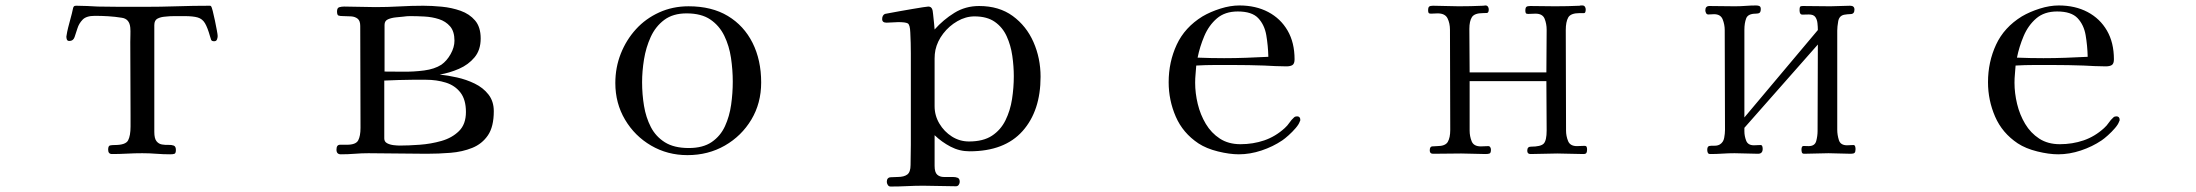

<svg xmlns="http://www.w3.org/2000/svg" viewBox="-20 -563 8040 703"><path d="M777 -431Q777 -425 774.5 -418.5Q772 -412 764 -412Q755 -412 753 -417.5Q751 -423 749 -430Q740 -462 730.5 -478Q721 -494 704 -499Q687 -504 655 -504Q637 -504 619 -504Q601 -504 584 -502Q569 -501 557 -495Q545 -489 545 -471V-80Q545 -56 553 -46Q561 -36 573 -34Q585 -32 596.5 -32.5Q608 -33 616 -30Q624 -27 624 -14Q624 -2 619 0Q614 2 603 2Q578 2 552.5 0Q527 -2 501 -2Q473 -2 445.5 -0.5Q418 1 390 1Q376 1 376 -15Q376 -29 383 -30.5Q390 -32 400 -32Q440 -32 449 -49Q458 -66 458 -100V-139Q458 -207 457.5 -274.5Q457 -342 457 -409Q457 -423 457.5 -436Q458 -449 457 -462Q454 -494 426 -498Q401 -502 376.5 -503.5Q352 -505 327 -505Q296 -505 282.5 -491Q269 -477 263.5 -459Q258 -441 253 -427Q248 -413 234 -413Q227 -413 225 -418Q223 -423 223 -429Q223 -432 226 -446.5Q229 -461 234 -479Q239 -497 243 -513Q247 -529 248 -535Q250 -540 252.5 -541Q255 -542 260 -542Q280 -542 299.5 -541Q319 -540 338 -539Q380 -538 422.5 -538Q465 -538 507 -538Q568 -538 628 -540Q688 -542 749 -542Q751 -542 753 -540Q755 -538 759 -522.5Q763 -507 767 -487.5Q771 -468 774 -452Q777 -436 777 -431Z M1686 -153Q1686 -198 1666 -224Q1646 -250 1612.5 -260.5Q1579 -271 1539 -271H1491Q1465 -271 1439 -270Q1413 -269 1387 -268V-56Q1387 -44 1397.5 -38.5Q1408 -33 1421.5 -31.5Q1435 -30 1443 -30Q1475 -30 1516.5 -33Q1558 -36 1596.5 -47Q1635 -58 1660.5 -83Q1686 -108 1686 -153ZM1644 -414Q1644 -448 1628 -466.5Q1612 -485 1587 -493Q1562 -501 1534 -502.5Q1506 -504 1481 -504Q1475 -504 1469 -503.5Q1463 -503 1456 -502Q1447 -501 1430.5 -499.5Q1414 -498 1401 -492.5Q1388 -487 1388 -472V-301Q1416 -301 1455.5 -300.5Q1495 -300 1533 -305Q1571 -310 1596 -326Q1616 -340 1630 -365Q1644 -390 1644 -414ZM1788 -156Q1788 -99 1766.5 -67.5Q1745 -36 1709 -21.5Q1673 -7 1629.5 -3.5Q1586 0 1542 0Q1489 0 1435.5 -1Q1382 -2 1329 -2Q1304 -2 1279 0Q1254 2 1228 2Q1212 2 1212 -15Q1212 -33 1225 -33Q1238 -33 1250 -33Q1283 -33 1291.5 -49Q1300 -65 1300 -95Q1300 -188 1299.5 -281Q1299 -374 1299 -468Q1299 -487 1289.5 -494.5Q1280 -502 1266 -503Q1252 -504 1238 -504Q1225 -504 1219.5 -506Q1214 -508 1214 -521Q1214 -534 1222 -536.5Q1230 -539 1240 -539Q1269 -539 1297.5 -538Q1326 -537 1355 -537Q1399 -537 1443 -539.5Q1487 -542 1530 -542Q1561 -542 1597.5 -538.5Q1634 -535 1666.5 -523.5Q1699 -512 1719.5 -488Q1740 -464 1740 -422Q1740 -380 1717.5 -353Q1695 -326 1660.5 -311Q1626 -296 1590 -290Q1619 -287 1653 -279.5Q1687 -272 1718 -257Q1749 -242 1768.5 -217Q1788 -192 1788 -156Z M2663 -264Q2663 -307 2656.5 -351Q2650 -395 2632 -432Q2614 -469 2581 -491.5Q2548 -514 2494 -514Q2444 -514 2412 -490Q2380 -466 2362.5 -427.5Q2345 -389 2338 -345.5Q2331 -302 2331 -262Q2331 -218 2338 -175.5Q2345 -133 2363 -98Q2381 -63 2414.5 -42Q2448 -21 2502 -21Q2554 -21 2586 -43Q2618 -65 2634.5 -101Q2651 -137 2657 -179.5Q2663 -222 2663 -264ZM2767 -261Q2767 -185 2731 -125Q2695 -65 2634 -30Q2573 5 2497 5Q2424 5 2364 -30Q2304 -65 2268.5 -125Q2233 -185 2233 -259Q2233 -316 2253 -366.5Q2273 -417 2308.5 -456Q2344 -495 2393.5 -517.5Q2443 -540 2501 -540Q2586 -540 2645 -504.5Q2704 -469 2735.5 -406Q2767 -343 2767 -261Z M3692 -284Q3692 -320 3686.5 -358.5Q3681 -397 3666 -430Q3651 -463 3622.5 -483Q3594 -503 3548 -503Q3516 -503 3485.5 -485.5Q3455 -468 3433.5 -440Q3412 -412 3405 -380Q3402 -365 3402 -349Q3402 -333 3402 -317Q3402 -281 3402 -245.5Q3402 -210 3402 -174Q3402 -140 3419.5 -110.5Q3437 -81 3465.5 -63Q3494 -45 3528 -45Q3580 -45 3612 -66Q3644 -87 3661.5 -122.5Q3679 -158 3685.5 -200Q3692 -242 3692 -284ZM3790 -282Q3790 -157 3724 -83Q3658 -9 3530 -9Q3493 -9 3460.5 -26Q3428 -43 3402 -68V44Q3402 68 3411.5 76.5Q3421 85 3436 85Q3451 85 3469 85Q3479 85 3486.5 88Q3494 91 3494 103Q3494 108 3490.5 113.5Q3487 119 3480 119Q3450 119 3420.5 118Q3391 117 3361 117Q3331 117 3301 118.5Q3271 120 3241 120Q3234 120 3230.5 114Q3227 108 3227 103Q3227 87 3241 86Q3255 85 3266 85Q3290 85 3302 76Q3314 67 3314 41Q3314 22 3314.5 4Q3315 -14 3315 -33V-291Q3315 -329 3315 -367.5Q3315 -406 3313 -444Q3312 -473 3303.5 -477.5Q3295 -482 3269 -482Q3259 -482 3248 -481Q3237 -480 3226 -480Q3210 -480 3210 -493Q3210 -507 3220 -512Q3221 -512 3236 -515Q3251 -518 3274 -522Q3297 -526 3320 -530Q3343 -534 3359.5 -536.5Q3376 -539 3379 -539Q3389 -539 3393 -530Q3395 -527 3396.5 -511Q3398 -495 3400 -478Q3402 -461 3402 -455Q3434 -491 3474.5 -516Q3515 -541 3565 -541Q3638 -541 3688 -504.5Q3738 -468 3764 -409Q3790 -350 3790 -282Z M4624 -355Q4623 -396 4616.5 -434Q4610 -472 4587 -496.5Q4564 -521 4512 -521Q4465 -521 4435.5 -495.5Q4406 -470 4389.5 -431Q4373 -392 4365 -352Q4389 -351 4413.5 -350.5Q4438 -350 4462 -350Q4503 -350 4543.5 -351.5Q4584 -353 4624 -355ZM4741 -124Q4741 -120 4739 -118Q4736 -108 4724 -94Q4712 -80 4698 -67.5Q4684 -55 4675 -49Q4641 -26 4599 -12Q4557 2 4516 2Q4482 2 4439.5 -8.5Q4397 -19 4368 -38Q4311 -76 4285 -136Q4259 -196 4259 -262Q4259 -336 4288.5 -399.5Q4318 -463 4383 -503Q4412 -520 4448.5 -531.5Q4485 -543 4518 -543Q4578 -543 4623.5 -519Q4669 -495 4694.5 -451Q4720 -407 4720 -346Q4720 -330 4712.5 -325Q4705 -320 4690 -320Q4670 -320 4649.5 -321Q4629 -322 4609 -323Q4581 -324 4553 -324.5Q4525 -325 4496 -325Q4462 -325 4428 -325Q4394 -325 4360 -323Q4359 -307 4357.5 -291.5Q4356 -276 4356 -260Q4356 -222 4365.5 -182.5Q4375 -143 4395 -109.5Q4415 -76 4446.5 -55.5Q4478 -35 4522 -35Q4568 -35 4609 -49Q4650 -63 4684 -94Q4694 -103 4701 -113.5Q4708 -124 4718 -133Q4722 -137 4729 -137Q4741 -137 4741 -124Z M5791 -16Q5791 -7 5788.5 -3Q5786 1 5777 1Q5753 1 5729.5 0Q5706 -1 5682 -1Q5657 -1 5633 0Q5609 1 5584 1Q5572 1 5572 -11Q5572 -26 5585 -26Q5622 -26 5632.5 -37.5Q5643 -49 5643 -85Q5643 -131 5642.5 -176Q5642 -221 5642 -266H5361V-85Q5361 -64 5368.5 -45.5Q5376 -27 5402 -27Q5409 -27 5415.5 -27.5Q5422 -28 5429 -28Q5434 -28 5436.5 -24Q5439 -20 5439 -15Q5439 -3 5434 -1Q5429 1 5419 1Q5397 1 5375 0Q5353 -1 5330 -1Q5305 -1 5279 -0.5Q5253 0 5227 0Q5215 0 5215 -12Q5215 -26 5223.5 -27Q5232 -28 5242 -28Q5272 -28 5281 -43.5Q5290 -59 5290 -87Q5290 -179 5289.5 -271Q5289 -363 5289 -454Q5289 -478 5280 -496Q5271 -514 5244 -514Q5238 -514 5231.5 -513.5Q5225 -513 5219 -513Q5212 -513 5210.5 -516.5Q5209 -520 5209 -525Q5209 -536 5213 -539Q5217 -542 5227 -542Q5250 -542 5274 -541Q5298 -540 5321 -540Q5343 -540 5365.5 -540.5Q5388 -541 5410 -542Q5412 -542 5414.5 -542.5Q5417 -543 5419 -543Q5425 -543 5428 -538.5Q5431 -534 5431 -529Q5431 -516 5424.5 -515.5Q5418 -515 5410 -515Q5379 -515 5369.5 -500.5Q5360 -486 5360 -457Q5360 -417 5360.5 -377.5Q5361 -338 5361 -298H5642Q5642 -337 5642.5 -376Q5643 -415 5643 -454Q5643 -476 5635.5 -494.5Q5628 -513 5602 -513Q5595 -513 5588.5 -512.5Q5582 -512 5575 -512Q5568 -512 5566.5 -515.5Q5565 -519 5565 -524Q5565 -535 5569 -538Q5573 -541 5583 -541Q5606 -541 5629 -540.5Q5652 -540 5674 -540Q5697 -540 5719.5 -540.5Q5742 -541 5764 -542Q5766 -543 5769 -543Q5772 -543 5774 -543Q5780 -543 5783 -538.5Q5786 -534 5786 -529Q5786 -515 5780 -515Q5774 -515 5764 -515Q5731 -515 5722 -499Q5713 -483 5713 -453Q5713 -362 5713.5 -269.5Q5714 -177 5714 -85Q5714 -65 5721.5 -46.5Q5729 -28 5754 -28Q5761 -28 5767.5 -28.5Q5774 -29 5781 -29Q5788 -29 5789.5 -25Q5791 -21 5791 -16Z M6774 -17Q6774 -7 6770.5 -3.5Q6767 0 6757 0Q6736 0 6715.5 -1Q6695 -2 6675 -2Q6653 -2 6630.5 -1Q6608 0 6586 0Q6579 0 6577.5 -5Q6576 -10 6576 -15Q6576 -29 6584 -28.5Q6592 -28 6602 -28Q6625 -28 6630 -46.5Q6635 -65 6635 -83L6636 -400L6367 -95V-82Q6367 -65 6373.5 -48Q6380 -31 6402 -31Q6408 -31 6413.5 -31.5Q6419 -32 6426 -32Q6431 -32 6432.5 -27.5Q6434 -23 6434 -18Q6434 0 6417 0Q6395 0 6374 -1Q6353 -2 6331 -2Q6309 -2 6286.5 -0.5Q6264 1 6242 1Q6235 1 6233 -4Q6231 -9 6231 -14Q6231 -27 6238.5 -28.5Q6246 -30 6257 -29.5Q6268 -29 6277 -34Q6290 -42 6293 -58Q6296 -74 6296 -87Q6296 -179 6295.5 -270.5Q6295 -362 6295 -453Q6295 -473 6287.5 -492Q6280 -511 6256 -511Q6250 -511 6245 -510.5Q6240 -510 6235 -510Q6229 -510 6226.5 -515.5Q6224 -521 6224 -525Q6224 -541 6239 -541Q6262 -541 6285.5 -540.5Q6309 -540 6332 -540Q6352 -540 6371.5 -541.5Q6391 -543 6410 -543Q6418 -543 6422.5 -540.5Q6427 -538 6427 -530Q6427 -520 6423 -516.5Q6419 -513 6409 -513Q6380 -513 6373.5 -495.5Q6367 -478 6367 -454V-133L6636 -453Q6636 -465 6634.5 -478.5Q6633 -492 6626.5 -501Q6620 -510 6603 -510Q6591 -510 6580 -509.5Q6569 -509 6569 -525Q6569 -534 6570.5 -537.5Q6572 -541 6582 -541Q6607 -541 6632 -540.5Q6657 -540 6682 -540Q6700 -540 6718 -541Q6736 -542 6754 -542Q6770 -542 6770 -528Q6770 -512 6756.5 -511.5Q6743 -511 6732 -509Q6714 -505 6710.5 -485Q6707 -465 6707 -451V-88Q6707 -69 6713 -50Q6719 -31 6743 -31Q6748 -31 6754 -31.5Q6760 -32 6766 -32Q6771 -32 6772.5 -27Q6774 -22 6774 -17Z M7624 -355Q7623 -396 7616.5 -434Q7610 -472 7587 -496.5Q7564 -521 7512 -521Q7465 -521 7435.5 -495.5Q7406 -470 7389.5 -431Q7373 -392 7365 -352Q7389 -351 7413.5 -350.5Q7438 -350 7462 -350Q7503 -350 7543.5 -351.5Q7584 -353 7624 -355ZM7741 -124Q7741 -120 7739 -118Q7736 -108 7724 -94Q7712 -80 7698 -67.5Q7684 -55 7675 -49Q7641 -26 7599 -12Q7557 2 7516 2Q7482 2 7439.5 -8.5Q7397 -19 7368 -38Q7311 -76 7285 -136Q7259 -196 7259 -262Q7259 -336 7288.5 -399.5Q7318 -463 7383 -503Q7412 -520 7448.5 -531.5Q7485 -543 7518 -543Q7578 -543 7623.5 -519Q7669 -495 7694.5 -451Q7720 -407 7720 -346Q7720 -330 7712.5 -325Q7705 -320 7690 -320Q7670 -320 7649.5 -321Q7629 -322 7609 -323Q7581 -324 7553 -324.5Q7525 -325 7496 -325Q7462 -325 7428 -325Q7394 -325 7360 -323Q7359 -307 7357.5 -291.5Q7356 -276 7356 -260Q7356 -222 7365.5 -182.5Q7375 -143 7395 -109.5Q7415 -76 7446.5 -55.5Q7478 -35 7522 -35Q7568 -35 7609 -49Q7650 -63 7684 -94Q7694 -103 7701 -113.5Q7708 -124 7718 -133Q7722 -137 7729 -137Q7741 -137 7741 -124Z"/></svg>

Font: Kaisei Opti
Style: Regular
Weight: 400
Designer: Font-Kai, 金井和夫
Foundry: KAZUO KANAI
Version: Version 5.003